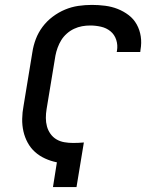

<svg xmlns="http://www.w3.org/2000/svg" viewBox="-20 -763 640 783"><path d="M196 0 212 -101Q187 -106 164 -116.5Q141 -127 123 -143Q105 -159 93 -181Q81 -203 75.5 -227.5Q70 -252 70.5 -278.5Q71 -305 76 -331L112 -550Q116 -577 126 -603.5Q136 -630 153.5 -653.5Q171 -677 195 -695Q219 -713 245.5 -724Q272 -735 299.5 -739Q327 -743 355 -743Q382 -743 409 -739.5Q436 -736 460 -726.5Q484 -717 504.5 -701.5Q525 -686 537.5 -663.5Q550 -641 554 -614.5Q558 -588 553 -560L552 -551H456L457 -556Q461 -579 454 -600.5Q447 -622 430.5 -635.5Q414 -649 392 -654Q370 -659 348 -659Q331 -659 314.5 -656Q298 -653 282 -645.5Q266 -638 252.5 -626Q239 -614 230 -599.5Q221 -585 215 -568.5Q209 -552 206 -536L170 -318Q167 -300 167 -282Q167 -264 171.5 -247.5Q176 -231 186 -217Q196 -203 210.5 -194.5Q225 -186 242.5 -183Q260 -180 278 -180Q289 -180 300 -180.5Q311 -181 322 -182L292 0Z"/></svg>

Font: Iosevka Aile Medium
Style: Italic
Weight: 500
Italic angle: -9°
Designer: Belleve Invis
Foundry: Belleve Invis
Version: Version 31.1.0; ttfautohint (v1.8.4)